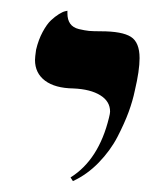

<svg xmlns="http://www.w3.org/2000/svg" viewBox="-20 -579 310 356"><path d="M115.2 -243.2 110.8 -250Q163.1 -282.7 182.1 -360.8Q184.1 -368.7 184.1 -372.1Q184.1 -391.1 166 -402.3Q147.9 -413.6 116.2 -415Q82 -415.5 63.5 -429.4Q44.9 -443.4 44.9 -467.8Q44.9 -473.1 46.9 -486.8Q51.3 -505.4 59.1 -519.8Q66.9 -534.2 74.5 -541.3Q82 -548.3 89.1 -552.7Q96.2 -557.1 100.6 -558.1L105 -559.1V-554.2Q105 -542.5 110.1 -535.2Q115.2 -527.8 126.2 -525.1Q137.2 -522.5 145 -521.7Q152.8 -521 167 -521Q206.5 -521 222.7 -510.7Q238.8 -500.5 238.8 -471.2Q238.8 -448.2 230 -411.1Q226.1 -392.1 218.5 -371.3Q210.9 -350.6 197.8 -325.2Q184.6 -299.8 163.1 -277.6Q141.6 -255.4 115.2 -243.2Z"/></svg>

Font: Common Serif
Style: Bold Italic
Weight: 700
Italic angle: -12°
Designer: Philipp H. Poll, Khaled Hosny
Foundry: Stefan Peev, Context Ltd.
Version: Version 1.026